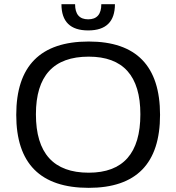

<svg xmlns="http://www.w3.org/2000/svg" viewBox="-20 -904 853 929"><path d="M409.2 -68.4Q659.2 -68.4 659.2 -351.1Q659.2 -629.9 409.2 -629.9Q153.8 -629.9 153.8 -351.1Q153.8 -68.4 409.2 -68.4ZM58.6 -348.1Q58.6 -703.1 409.2 -703.1Q754.4 -703.1 754.4 -348.1Q754.4 4.9 409.2 4.9Q58.6 4.9 58.6 -348.1ZM277.3 -883.8H343.3Q343.3 -810.5 406.7 -810.5Q470.2 -810.5 470.2 -883.8H536.1Q536.1 -756.8 406.7 -756.8Q277.3 -756.8 277.3 -883.8Z"/></svg>

Font: Voltera
Style: Regular
Weight: 400
Designer: Bernd Montag
Version: Version 1.301